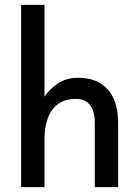

<svg xmlns="http://www.w3.org/2000/svg" viewBox="-20 -770 563 790"><path d="M67 0V-750H163V-372Q185 -405 219.5 -427.5Q254 -450 301 -450Q357 -450 393.5 -427Q430 -404 448 -363Q466 -322 466 -267V0H370V-267Q370 -293 362.5 -315Q355 -337 338 -350Q321 -363 291 -363Q248 -363 219.5 -342.5Q191 -322 177 -284.5Q163 -247 163 -196V0Z"/></svg>

Font: Teachers Medium
Style: Regular
Weight: 500
Designer: Alfredo Marco Pradil, Chank Diesel
Version: Version 1.001